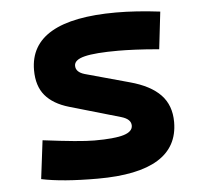

<svg xmlns="http://www.w3.org/2000/svg" viewBox="-44 -573 674 629"><g transform="rotate(-5 293.0 -258.5)"><path d="M252.9 9.8Q136.7 9.8 67.9 -4.9L83.5 -131.3Q145 -123.5 187 -119.6Q229 -115.7 252.9 -115.7Q319.3 -115.7 349.1 -124.8Q378.9 -133.8 378.9 -153.8Q378.9 -174.8 348.1 -184.1L179.7 -232.9Q127.9 -248 101.8 -279.1Q75.7 -310.1 75.7 -362.3Q75.7 -527.3 359.4 -527.3Q392.6 -527.3 428.5 -524.9Q464.4 -522.5 504.4 -517.6L490.2 -395Q445.8 -398.9 412.6 -400.4Q379.4 -401.9 356.4 -401.9Q279.8 -401.9 245.4 -393.3Q210.9 -384.8 210.9 -365.2Q210.9 -343.8 240.2 -335.4L385.3 -295.4Q452.1 -277.3 485.1 -242.9Q518.1 -208.5 518.1 -153.3Q518.1 9.8 252.9 9.8Z"/></g></svg>

Font: Cascadia Mono PL
Style: Bold
Weight: 700
Monospace: yes
Designer: Aaron Bell
Foundry: Saja Typeworks
Version: Version 2404.023; ttfautohint (v1.8.4)